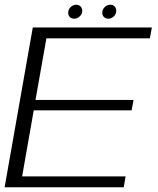

<svg xmlns="http://www.w3.org/2000/svg" viewBox="-24 -791 668 811"><path d="M-4.5 0H498.5L506.5 -46H69.5L118.5 -325H532L540 -369H126L172 -629H609L617.5 -675H114.5ZM289.5 -712Q302 -712 312.8 -721.8Q323.5 -731.5 323.5 -745.5Q323.5 -756.5 316.2 -763.8Q309 -771 298.5 -771Q285 -771 274.5 -761.2Q264 -751.5 264 -737.5Q264 -726 271 -719Q278 -712 289.5 -712ZM433 -712Q446.5 -712 456.8 -721.8Q467 -731.5 467 -745.5Q467 -756.5 460.2 -763.8Q453.5 -771 442 -771Q429 -771 418.5 -761.2Q408 -751.5 408 -737.5Q408 -726 415.2 -719Q422.5 -712 433 -712Z"/></svg>

Font: Anybody SemiExpanded Light
Style: Italic
Weight: 300
Width: 6
Italic angle: -10°
Version: Version 1.113;gftools[0.9.25]